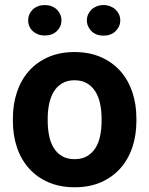

<svg xmlns="http://www.w3.org/2000/svg" viewBox="-20 -749 605 778"><path d="M32.2 -269Q32.2 -326.7 48.8 -376Q65.4 -425.3 97.2 -461.2Q128.9 -497.1 175.5 -517.6Q222.2 -538.1 281.7 -538.1Q341.8 -538.1 388.7 -517.6Q435.5 -497.1 467.5 -461.2Q499.5 -425.3 516.1 -376Q532.7 -326.7 532.7 -269V-258.8Q532.7 -200.7 516.1 -151.6Q499.5 -102.5 467.5 -66.7Q435.5 -30.8 389.2 -10.5Q342.8 9.8 282.7 9.8Q222.7 9.8 176 -10.5Q129.4 -30.8 97.4 -66.7Q65.4 -102.5 48.8 -151.6Q32.2 -200.7 32.2 -258.8ZM173.3 -258.8Q173.3 -226.6 179.2 -198.2Q185.1 -169.9 198 -149.2Q210.9 -128.4 231.7 -116.2Q252.4 -104 282.7 -104Q312 -104 332.8 -116.2Q353.5 -128.4 366.7 -149.2Q379.9 -169.9 385.7 -198.2Q391.6 -226.6 391.6 -258.8V-269Q391.6 -300.3 385.7 -328.4Q379.9 -356.4 366.7 -377.7Q353.5 -398.9 332.5 -411.4Q311.5 -423.8 281.7 -423.8Q252.4 -423.8 231.7 -411.4Q210.9 -398.9 198 -377.7Q185.1 -356.4 179.2 -328.4Q173.3 -300.3 173.3 -269ZM94.2 -666.5Q94.2 -679.7 99.1 -690.9Q104 -702.1 113 -710.7Q122.1 -719.2 134.5 -723.9Q147 -728.5 161.6 -728.5Q176.3 -728.5 188.7 -723.9Q201.2 -719.2 210 -710.7Q218.8 -702.1 223.9 -690.9Q229 -679.7 229 -666.5Q229 -653.3 223.9 -642.1Q218.8 -630.9 210 -622.6Q201.2 -614.3 188.7 -609.6Q176.3 -605 161.6 -605Q147 -605 134.5 -609.6Q122.1 -614.3 113 -622.6Q104 -630.9 99.1 -642.1Q94.2 -653.3 94.2 -666.5ZM332 -666.5Q332 -679.7 337.2 -690.9Q342.3 -702.1 351.1 -710.4Q359.9 -718.8 372.3 -723.6Q384.8 -728.5 399.4 -728.5Q414.1 -728.5 426.5 -723.6Q439 -718.8 448 -710.4Q457 -702.1 462.2 -690.9Q467.3 -679.7 467.3 -666.5Q467.3 -653.3 462.2 -642.1Q457 -630.9 448 -622.3Q439 -613.8 426.5 -609.1Q414.1 -604.5 399.4 -604.5Q384.8 -604.5 372.3 -609.1Q359.9 -613.8 351.1 -622.3Q342.3 -630.9 337.2 -642.1Q332 -653.3 332 -666.5Z"/></svg>

Font: Millunium
Style: Bold
Weight: 700
Designer: kolcsarzsolt
Foundry: Kolcsar Szilard Zsolt
Version: Version 2.000980; 2016